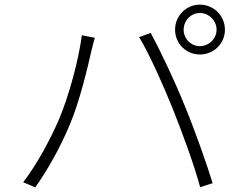

<svg xmlns="http://www.w3.org/2000/svg" viewBox="-20 -812 1040 828"><path d="M772 -684C772 -723 803 -756 842 -756C881 -756 914 -723 914 -684C914 -645 881 -613 842 -613C803 -613 772 -645 772 -684ZM735 -684C735 -624 783 -577 842 -577C902 -577 950 -624 950 -684C950 -744 902 -792 842 -792C783 -792 735 -744 735 -684ZM233 -294C198 -214 144 -110 80 -26L132 -4C191 -87 243 -184 280 -272C326 -380 361 -535 374 -592C379 -612 383 -630 389 -649L333 -660C319 -552 276 -394 233 -294ZM725 -343C767 -238 819 -96 843 -5L897 -22C871 -107 818 -257 775 -360C730 -471 668 -600 630 -670L580 -652C624 -579 684 -445 725 -343Z"/></svg>

Font: Genne Gothic Light
Style: Regular
Weight: 300
Designer: Ryoko NISHIZUKA (kana & ideographs); Paul D. Hunt (Latin, Greek & Cyrillic); Wenlong ZHANG (bopomofo); Sandoll Communica
Foundry: Adobe Systems Incorporated
Version: Version 1.004;PS 1.004;hotconv 16.6.51;makeotf.lib2.5.65220